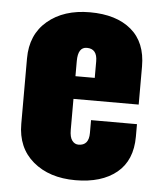

<svg xmlns="http://www.w3.org/2000/svg" viewBox="-47 -631 578 683"><g transform="rotate(5 242.0 -289.0)"><path d="M215.3 -357.9H284.2V-417Q284.2 -461.9 247.1 -461.9Q215.3 -461.9 215.3 -412.1ZM38.1 -172.4V-405.8Q38.1 -491.2 95.9 -540Q153.8 -588.9 247.1 -588.9Q341.3 -588.9 394.8 -543.9Q448.2 -499 448.2 -413.1V-276.9H215.3V-166.5Q215.3 -140.1 224.4 -128.2Q233.4 -116.2 247.1 -116.2Q284.2 -116.2 284.2 -161.1V-207H448.2V-162.6Q448.2 -77.6 394.3 -33.4Q340.3 10.7 247.1 10.7Q153.8 10.7 95.9 -38.1Q38.1 -86.9 38.1 -172.4Z"/></g></svg>

Font: Oswald
Style: Heavy
Weight: 800
Designer: Vernon Adams
Foundry: Vernon Adams
Version: 3.0; ttfautohint (v0.95) -l 8 -r 50 -G 200 -x 0 -w "G" -W -c